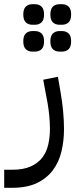

<svg xmlns="http://www.w3.org/2000/svg" viewBox="-80 -655 365 915"><path d="M-60 154H-23Q32 154 67 138Q102 122 122 95.5Q142 69 150 33.5Q158 -2 158 -41Q158 -70 155 -101.5Q152 -133 147 -162L126 -275L196 -289L209 -213Q225 -121 225 -39Q225 16 213 66.5Q201 117 172.5 155.5Q144 194 96.5 217Q49 240 -23 240H-60ZM204 -409Q184 -409 172 -420.5Q160 -432 160 -458Q160 -484 172 -495.5Q184 -507 204 -507H215Q235 -507 247 -495.5Q259 -484 259 -458Q259 -432 247 -420.5Q235 -409 215 -409ZM204 -537Q184 -537 172 -548.5Q160 -560 160 -586Q160 -612 172 -623.5Q184 -635 204 -635H215Q235 -635 247 -623.5Q259 -612 259 -586Q259 -560 247 -548.5Q235 -537 215 -537ZM75 -409Q55 -409 43 -420.5Q31 -432 31 -458Q31 -484 43 -495.5Q55 -507 75 -507H86Q106 -507 118 -495.5Q130 -484 130 -458Q130 -432 118 -420.5Q106 -409 86 -409ZM75 -537Q55 -537 43 -548.5Q31 -560 31 -586Q31 -612 43 -623.5Q55 -635 75 -635H86Q106 -635 118 -623.5Q130 -612 130 -586Q130 -560 118 -548.5Q106 -537 86 -537Z"/></svg>

Font: IBM Plex Sans Arabic
Style: Regular
Weight: 400
Designer: Mike Abbink, Paul van der Laan, Pieter van Rosmalen, Wael Morcos, Khajak Apelian
Foundry: Bold Monday
Version: Version 1.1